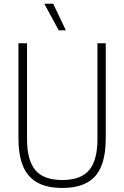

<svg xmlns="http://www.w3.org/2000/svg" viewBox="-20 -964 644 994"><path d="M75.5 -249.5V-740H120V-243.5Q120 -134.5 163 -83.2Q206 -32 302.5 -32Q398.5 -32 441.5 -83.2Q484.5 -134.5 484.5 -243.5V-740H527.5V-249.5Q527.5 -160.5 504.2 -103.5Q481 -46.5 431.2 -18.8Q381.5 9 302.5 9Q223 9 173 -19Q123 -47 99.2 -103.8Q75.5 -160.5 75.5 -249.5ZM284 -807 209.5 -944.5H255.5L321 -807Z"/></svg>

Font: Encode Sans Condensed ExLight
Style: Regular
Weight: 275
Width: 3
Designer: Multiple Designers
Foundry: Impallari Type
Version: Version 2.000